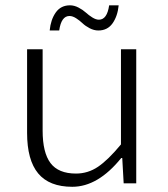

<svg xmlns="http://www.w3.org/2000/svg" viewBox="-20 -697 640 730"><path d="M168.9 -581.1Q172.9 -622.6 192.1 -649.7Q211.4 -676.8 246.1 -676.8Q262.2 -676.8 278.6 -668.2Q294.9 -659.7 306.2 -649.4Q317.4 -639.2 331.1 -630.6Q344.7 -622.1 356 -622.1Q387.2 -622.1 395 -676.8H431.2Q427.2 -635.7 408 -608.4Q388.7 -581.1 354 -581.1Q337.4 -581.1 321 -589.6Q304.7 -598.1 293.7 -608.6Q282.7 -619.1 269.3 -627.7Q255.9 -636.2 244.1 -636.2Q212.9 -636.2 205.1 -581.1ZM254.9 13.2Q167.5 13.2 125.2 -37.6Q83 -88.4 83 -191.9V-509.8H142.1V-200.2Q142.1 -116.7 172.1 -76.9Q202.1 -37.1 269 -37.1Q314.5 -37.1 352.8 -63Q391.1 -88.9 439.9 -147.9V-509.8H498V0H450.2L444.8 -96.2H440.9Q352.5 13.2 254.9 13.2Z"/></svg>

Font: Office Code Pro Light
Style: Regular
Weight: 300
Designer: Nathan Rutzky & Paul D. Hunt
Foundry: Adobe Systems Incorporated
Version: Version 1.004;PS 001.004;hotconv 1.0.70;makeotf.lib2.5.58329